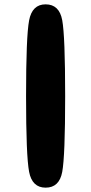

<svg xmlns="http://www.w3.org/2000/svg" viewBox="-20 -731 420 884"><path d="M280 -288Q280 -565 266.5 -638Q253 -711 190 -711Q128 -711 114 -637Q100 -563 100 -288Q100 -13 114 60Q128 133 190 133Q253 133 266.5 60.5Q280 -12 280 -288Z"/></svg>

Font: Cherry Bomb
Style: Regular
Weight: 400
Designer: satsuyako
Foundry: satsuyako
Version: Version 4.0